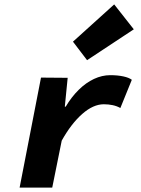

<svg xmlns="http://www.w3.org/2000/svg" viewBox="-20 -851 640 871"><path d="M69 0 166 -499 287 -498 274 -367H278Q304 -411 337 -443.5Q370 -476 406.5 -493Q443 -510 480 -510Q513 -510 539 -504.5Q565 -499 578 -489L526 -361Q510 -370 491 -374Q472 -378 451 -378Q403 -378 353 -334Q303 -290 260 -213L217 0ZM375 -578 311 -662 498 -831 587 -718Z"/></svg>

Font: Source Code Pro ExtraBold
Style: Italic
Weight: 800
Italic angle: -11°
Monospace: yes
Designer: Paul D. Hunt, Teo Tuominen
Foundry: Adobe Systems Incorporated
Version: Version 1.016;hotconv 1.0.116;makeotfexe 2.5.65601